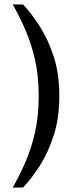

<svg xmlns="http://www.w3.org/2000/svg" viewBox="-20 -713 350 858"><path d="M37 125Q66 74 92.5 14Q119 -46 136 -119.5Q153 -193 153 -284Q153 -375 136 -448Q119 -521 92.5 -581.5Q66 -642 37 -693H83Q120 -654 157 -596.5Q194 -539 219.5 -462Q245 -385 245 -284Q245 -184 219.5 -106Q194 -28 157 29Q120 86 83 125Z"/></svg>

Font: Montagu Slab 144pt
Style: Regular
Weight: 400
Designer: Florian Karsten
Foundry: Florian Karsten
Version: Version 1.000; ttfautohint (v1.8.3)